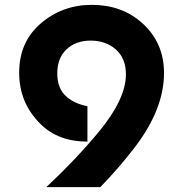

<svg xmlns="http://www.w3.org/2000/svg" viewBox="-20 -767 751 787"><path d="M169.9 0Q291 -113.3 385.7 -227.5Q496.1 -361.3 496.1 -462.4Q496.1 -528.3 454.1 -564.9Q413.1 -600.6 351.6 -600.6Q290.5 -600.6 252.4 -564.5Q214.8 -529.3 214.8 -465.8Q214.8 -402.3 253.9 -369.6Q286.6 -341.8 338.4 -331.5V-186.5Q219.2 -186.5 146.5 -258.3Q58.6 -344.2 58.6 -469.2Q58.6 -594.7 146.5 -670.4Q235.4 -747.1 356.4 -747.1Q477.5 -747.1 559.6 -675.3Q652.3 -594.2 652.3 -467.8Q652.3 -320.8 534.2 -165.5Q468.8 -79.6 391.1 0Z"/></svg>

Font: New Shape
Style: Bold
Weight: 700
Designer: Wojciech Kalinowski "wmk69" (wmk69@o2.pl)
Foundry: Wojciech Kalinowski "wmk69" (wmk69@o2.pl)
Version: Version 2.1.1; 2021-05-14